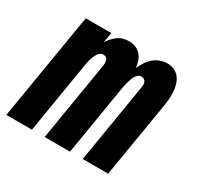

<svg xmlns="http://www.w3.org/2000/svg" viewBox="-130 -682 851 825"><g transform="rotate(30 295.5 -269.0)"><path d="M-9 0 79 -530H206L197 -479Q205 -492 215 -503Q225 -514 237 -522.5Q249 -531 263 -534.5Q277 -538 291 -538Q308 -538 323.5 -531.5Q339 -525 349.5 -513Q360 -501 365 -485.5Q370 -470 372 -453Q380 -470 390 -485.5Q400 -501 414 -513Q428 -525 445.5 -531.5Q463 -538 480 -538Q498 -538 514 -531Q530 -524 540.5 -510.5Q551 -497 556 -480.5Q561 -464 562.5 -446Q564 -428 562.5 -410Q561 -392 558 -373L496 0H370L435 -394Q436 -401 436 -408Q436 -415 433 -421Q430 -427 424 -430Q418 -433 411 -433Q403 -433 396 -427.5Q389 -422 385 -415Q381 -408 378 -400Q375 -392 372.5 -384Q370 -376 368.5 -368Q367 -360 365 -352L307 0H181L246 -394Q247 -401 246.5 -408Q246 -415 243.5 -421Q241 -427 235 -430Q229 -433 222 -433Q214 -433 207 -427.5Q200 -422 196 -415Q192 -408 188.5 -400Q185 -392 183 -384Q181 -376 179 -368Q177 -360 176 -352L118 0Z"/></g></svg>

Font: Iosevka Curly XBdEx
Style: Italic
Weight: 800
Width: 7
Italic angle: -9°
Monospace: yes
Designer: Belleve Invis
Foundry: Belleve Invis
Version: Version 11.1.0; ttfautohint (v1.8.3)